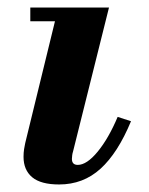

<svg xmlns="http://www.w3.org/2000/svg" viewBox="-20 -480 396 510"><path d="M328 -158Q293 -73.5 247 -31.8Q201 10 137 10Q88.5 10 65.5 -9.2Q42.5 -28.5 42.5 -63.5Q42.5 -74.5 44 -84Q45.5 -93.5 47 -100L126 -423.5H60.5V-460H269.5L174 -77.5Q172.5 -73 171.8 -67.8Q171 -62.5 171 -58Q171 -42 186.5 -42Q210.5 -42 239.5 -77.2Q268.5 -112.5 292.5 -169.5Z"/></svg>

Font: Bodoni* 06pt
Style: Bold Italic
Weight: 700
Italic angle: -13°
Version: Version 2.3